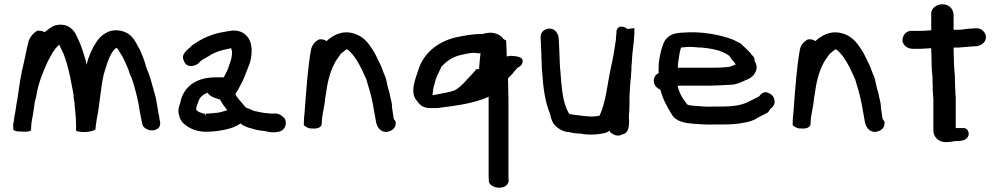

<svg xmlns="http://www.w3.org/2000/svg" viewBox="-20 -624 4689 901"><path d="M42 -18C42 -13 52 -8 65 -7H67C68 -7 70 -6 79 -7C83 -6 92 -6 97 -6H99C109 -6 126 -8 126 -15V-24C126 -49 133 -73 137 -101L143 -143C145 -153 147 -162 150 -171C159 -232 180 -282 203 -333C218 -362 234 -395 258 -414C263 -402 270 -390 278 -372C290 -342 301 -301 308 -269C313 -239 321 -208 325 -178C326 -171 325 -160 329 -148C331 -108 337 -81 337 -41V-12C337 -10 343 -6 355 -6C378 -2 415 -6 428 -17V-18C428 -19 429 -21 429 -30C430 -40 432 -54 434 -65C448 -130 452 -211 467 -276C482 -323 495 -377 526 -400C530 -397 534 -393 537 -389C538 -386 539 -383 542 -379L555 -358C563 -342 575 -317 582 -299C586 -287 588 -276 596 -263C609 -227 621 -181 629 -142C635 -109 640 -75 648 -42C650 -21 688 -3 714 -17C743 -31 728 -61 728 -67V-72C724 -90 722 -101 719 -120L715 -144C713 -162 708 -175 704 -191C693 -231 684 -268 667 -306C659 -338 646 -370 634 -396H633C620 -420 612 -441 586 -463C561 -481 512 -492 477 -469C455 -458 443 -442 433 -428C412 -396 396 -361 386 -320C385 -326 383 -334 382 -341C374 -367 367 -392 357 -417C348 -437 341 -453 334 -467C325 -481 306 -507 269 -508C259 -509 247 -507 240 -505H239C217 -497 205 -484 189 -473C184 -477 174 -480 163 -480H155C136 -469 121 -451 114 -430C102 -383 94 -333 82 -288V-286C82 -283 81 -279 80 -275C72 -237 68 -198 62 -161V-160C56 -135 53 -97 47 -74V-71C46 -63 43 -48 42 -39Z M817 -100C820 -80 825 -60 841 -45C866 -22 905 -3 957 -6C985 -6 1020 -12 1042 -17C1065 -22 1088 -30 1109 -45C1112 -42 1116 -39 1120 -36C1131 -31 1144 -24 1165 -20C1186 -12 1210 -11 1228 -8C1243 -4 1266 0 1287 -6C1313 -8 1331 -41 1316 -68C1307 -77 1291 -95 1261 -91H1251L1231 -93L1214 -95C1204 -97 1187 -100 1174 -103C1164 -106 1151 -114 1134 -119C1130 -124 1125 -129 1122 -133C1108 -151 1090 -166 1085 -184C1088 -189 1092 -195 1096 -201C1105 -218 1113 -232 1121 -249C1129 -266 1136 -287 1143 -304L1153 -330C1158 -350 1161 -366 1161 -390C1161 -402 1158 -412 1157 -420C1148 -453 1119 -486 1064 -480C1028 -473 999 -471 964 -456C929 -444 906 -427 881 -411C872 -397 824 -374 843 -339C853 -302 902 -312 917 -333C924 -340 930 -345 946 -353C960 -360 974 -371 988 -376C1007 -386 1034 -391 1065 -398C1066 -392 1068 -386 1069 -380C1069 -357 1063 -336 1055 -317C1051 -299 1040 -280 1030 -261H990C898 -261 839 -214 826 -142C822 -130 817 -117 817 -101ZM901 -111V-116C901 -121 906 -136 909 -142C915 -165 929 -179 954 -189C966 -170 989 -164 1012 -157C1021 -142 1033 -122 1047 -107C1027 -101 1007 -94 990 -94H988L982 -93L965 -92L959 -91H945C943 -75 943 -75 941 -91H937C932 -91 930 -92 927 -94H926C919 -96 901 -103 901 -111Z M1406 -36C1417 -28 1427 -20 1447 -21C1454 -20 1490 -19 1490 -45C1490 -86 1503 -119 1506 -164L1509 -180C1516 -235 1528 -286 1550 -327C1557 -342 1568 -354 1579 -371L1601 -389C1602 -390 1605 -392 1607 -393C1608 -392 1612 -391 1613 -390C1645 -364 1669 -318 1689 -274L1700 -249C1704 -233 1710 -215 1715 -198C1727 -156 1734 -113 1742 -67L1745 -50C1749 -32 1760 -8 1788 -5H1789C1812 -5 1837 -19 1837 -45C1837 -50 1838 -55 1828 -65C1825 -80 1823 -100 1820 -118L1819 -135C1816 -155 1810 -171 1808 -188C1802 -205 1796 -230 1792 -251C1790 -262 1784 -272 1780 -283L1768 -315C1758 -336 1748 -355 1738 -376C1717 -407 1697 -450 1640 -467C1596 -481 1557 -465 1534 -448C1528 -445 1518 -436 1512 -431C1504 -438 1491 -441 1477 -439C1459 -430 1443 -413 1439 -388C1425 -308 1419 -221 1412 -133L1409 -92C1408 -81 1406 -68 1406 -54Z M1938 -149C1949 -134 1962 -118 1996 -117H2033C2120 -128 2207 -139 2273 -170V200C2273 210 2274 218 2274 226C2274 242 2300 261 2333 256C2356 253 2367 237 2367 223V220C2366 213 2366 208 2366 200V-161C2365 -191 2365 -218 2364 -250C2364 -251 2364 -253 2365 -258C2373 -267 2385 -275 2395 -291C2400 -295 2404 -301 2408 -306C2417 -309 2428 -317 2431 -328C2442 -360 2400 -360 2378 -362C2371 -361 2367 -361 2358 -359C2357 -385 2357 -411 2355 -438L2354 -434L2343 -441C2333 -455 2303 -483 2244 -464C2201 -466 2154 -456 2121 -449H2120C2027 -427 1964 -368 1942 -292C1934 -264 1898 -190 1938 -149ZM2010 -177V-185C2012 -203 2015 -219 2021 -236C2025 -259 2037 -280 2048 -303C2049 -307 2050 -309 2052 -312C2075 -336 2100 -355 2138 -365C2158 -369 2182 -376 2201 -376C2206 -376 2214 -376 2223 -374H2235C2232 -350 2230 -327 2228 -300H2216C2210 -294 2205 -286 2198 -279C2170 -251 2149 -220 2114 -200C2087 -190 2044 -184 2010 -177Z M2517 -448C2519 -409 2521 -365 2522 -323C2522 -308 2523 -294 2525 -278C2529 -213 2538 -145 2561 -90C2567 -65 2572 -41 2599 -23C2610 -15 2627 -5 2651 -4C2667 0 2685 3 2704 3C2744 11 2791 8 2826 -2C2830 -3 2840 -11 2842 -12V-5C2855 6 2876 21 2902 6C2929 1 2932 -30 2932 -53V-64C2931 -67 2931 -66 2931 -72C2931 -82 2932 -92 2933 -102V-103C2933 -112 2934 -124 2934 -137V-171C2936 -203 2937 -235 2941 -264V-265C2941 -275 2942 -284 2943 -294V-308C2945 -322 2945 -338 2946 -351C2948 -386 2954 -416 2956 -453C2956 -456 2957 -461 2957 -468V-492L2924 -488C2915 -497 2881 -512 2873 -479V-472C2872 -465 2872 -457 2871 -451V-450C2871 -447 2870 -442 2870 -435C2864 -392 2856 -347 2846 -303C2830 -230 2823 -140 2793 -81C2789 -80 2779 -78 2769 -78H2767C2761 -77 2758 -77 2750 -77C2743 -78 2735 -79 2725 -79L2702 -82C2686 -84 2658 -86 2650 -91C2645 -102 2640 -109 2637 -119C2619 -161 2614 -230 2610 -287C2609 -300 2607 -313 2607 -326C2606 -366 2604 -404 2602 -441C2601 -459 2592 -487 2561 -490H2560C2538 -490 2515 -475 2517 -448Z M3048 -245C3048 -220 3067 -209 3079 -203C3090 -159 3111 -122 3132 -88C3151 -52 3198 -46 3238 -43C3269 -41 3301 -38 3338 -40H3380C3411 -40 3437 -42 3464 -47C3495 -52 3515 -57 3540 -74C3554 -81 3569 -88 3583 -96C3587 -102 3591 -106 3595 -113C3602 -118 3615 -129 3615 -146C3615 -166 3604 -180 3590 -186C3566 -200 3550 -183 3543 -172C3524 -163 3505 -152 3485 -143C3456 -130 3419 -124 3371 -124H3327C3298 -122 3273 -125 3245 -127C3229 -128 3215 -129 3206 -133C3187 -156 3166 -188 3160 -222H3313C3344 -223 3372 -224 3403 -226C3435 -226 3457 -238 3475 -246C3490 -252 3516 -262 3526 -288C3536 -309 3528 -326 3521 -338V-348C3517 -356 3517 -359 3508 -366C3503 -373 3498 -380 3489 -388C3484 -394 3477 -400 3471 -405L3457 -419C3446 -425 3434 -431 3420 -438C3359 -461 3274 -478 3186 -471C3167 -470 3147 -469 3128 -459C3109 -449 3095 -430 3090 -410C3080 -384 3075 -355 3071 -324V-300C3070 -295 3070 -289 3071 -281C3057 -275 3048 -262 3048 -245ZM3161 -306C3161 -313 3161 -320 3162 -328C3166 -353 3168 -377 3176 -401C3186 -402 3197 -403 3209 -404C3226 -404 3242 -403 3261 -401H3270C3308 -398 3347 -391 3373 -379C3385 -373 3399 -366 3404 -360C3410 -347 3424 -335 3433 -322C3425 -319 3408 -311 3401 -310H3400C3372 -307 3342 -306 3312 -306Z M3700 -36C3711 -28 3721 -20 3741 -21C3748 -20 3784 -19 3784 -45C3784 -86 3797 -119 3800 -164L3803 -180C3810 -235 3822 -286 3844 -327C3851 -342 3862 -354 3873 -371L3895 -389C3896 -390 3899 -392 3901 -393C3902 -392 3906 -391 3907 -390C3939 -364 3963 -318 3983 -274L3994 -249C3998 -233 4004 -215 4009 -198C4021 -156 4028 -113 4036 -67L4039 -50C4043 -32 4054 -8 4082 -5H4083C4106 -5 4131 -19 4131 -45C4131 -50 4132 -55 4122 -65C4119 -80 4117 -100 4114 -118L4113 -135C4110 -155 4104 -171 4102 -188C4096 -205 4090 -230 4086 -251C4084 -262 4078 -272 4074 -283L4062 -315C4052 -336 4042 -355 4032 -376C4011 -407 3991 -450 3934 -467C3890 -481 3851 -465 3828 -448C3822 -445 3812 -436 3806 -431C3798 -438 3785 -441 3771 -439C3753 -430 3737 -413 3733 -388C3719 -308 3713 -221 3706 -133L3703 -92C3702 -81 3700 -68 3700 -54Z M4215 -431C4221 -407 4241 -395 4265 -395H4299C4316 -395 4330 -397 4350 -398C4350 -390 4350 -379 4351 -366C4351 -334 4352 -293 4356 -262C4356 -251 4356 -238 4357 -225V-202C4359 -190 4358 -176 4360 -161V-11C4360 14 4380 43 4418 43C4433 43 4447 41 4462 38C4477 37 4520 42 4526 6V5C4526 -6 4520 -23 4502 -23H4465V-166C4464 -176 4463 -187 4463 -199V-200C4462 -206 4462 -215 4462 -226V-227C4461 -239 4461 -251 4461 -264V-265C4459 -286 4456 -328 4456 -356C4455 -373 4455 -388 4455 -400C4455 -400 4456 -401 4457 -401H4480C4506 -404 4528 -404 4556 -407H4562C4581 -410 4607 -422 4607 -451V-452C4604 -476 4582 -495 4556 -491C4551 -491 4548 -491 4540 -490C4518 -490 4496 -484 4476 -484H4455V-553C4455 -575 4440 -604 4402 -604C4375 -604 4350 -585 4350 -562V-482C4331 -481 4317 -479 4303 -479H4251C4226 -475 4215 -453 4215 -433Z"/></svg>

Font: Scribbler
Style: Blk
Weight: 900
Designer: Mew Too
Foundry: Cannot Into Space Fonts
Version: Version 1.001